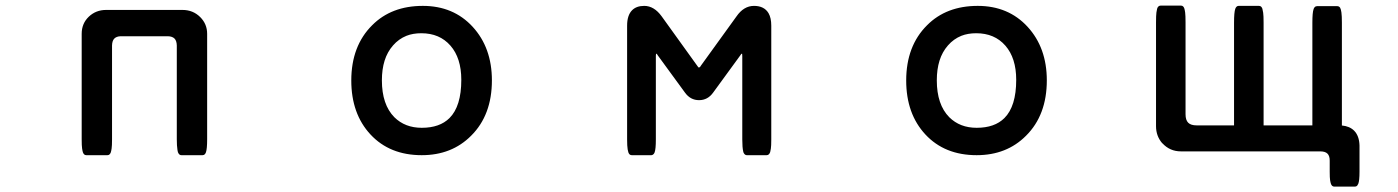

<svg xmlns="http://www.w3.org/2000/svg" viewBox="-20 -529 5040 692"><path d="M367.2 30.3H291Q286.1 30.3 283.2 27.3Q280.3 24.4 278.8 20Q277.3 15.6 275.9 6.1Q274.4 -3.4 274.4 -27.3V-407.2Q274.4 -444.3 300 -468.8Q325.7 -493.2 362.3 -493.2H637.7Q675.8 -493.2 701.7 -467.3Q726.6 -442.4 726.6 -407.2V-27.3Q726.6 7.8 722.2 20Q720.7 24.4 717.8 27.3Q714.8 30.3 710 30.3H633.8Q627.9 30.3 624 24.9Q620.6 20.5 619.6 11.7Q617.2 -3.4 617.2 -27.3V-365.2Q616.7 -382.3 608.9 -390.1Q601.1 -397.9 585 -398.4Q500 -398.4 415 -398.4Q399.9 -397.9 392.1 -390.1Q384.3 -382.3 383.8 -365.2V-27.3Q383.8 -3.4 382.3 6.1Q380.9 15.6 379.4 20Q377.9 24.4 375 27.3Q372.1 30.3 367.2 30.3Z M1498.5 -409.2Q1468.3 -409.2 1444.8 -399.9Q1417 -388.7 1396.5 -365.2Q1376 -341.8 1366.2 -310.5Q1356.4 -279.3 1356.4 -239.3Q1356.4 -151.9 1401.4 -106.4Q1439.9 -68.4 1500 -68.4Q1564.9 -68.4 1600.1 -103.5Q1642.6 -146 1642.6 -241.2Q1642.6 -319.8 1603.5 -364.5Q1564.5 -409.2 1498.5 -409.2ZM1503.9 -507.8Q1614.3 -507.8 1683.6 -432.4Q1752.9 -356.9 1752.9 -239.3Q1752.9 -114.3 1678.2 -40Q1608.4 30.3 1500 30.3Q1384.8 30.3 1315.4 -44.2Q1246.1 -118.7 1246.1 -238.8Q1246.1 -363.3 1321.3 -438Q1390.6 -507.8 1503.9 -507.8Z M2750 -481.4Q2759.8 -464.4 2759.8 -436.5V-26.4Q2759.8 -2.9 2758.3 6.6Q2756.8 16.1 2755.9 19Q2752 30.3 2743.2 30.3H2671.9Q2666 30.3 2662.1 24.9Q2659.7 22 2658.7 17.1Q2655.3 2.4 2655.3 -26.4V-326.2Q2655.3 -332.5 2654.8 -335Q2654.3 -335 2653.3 -335H2651.9Q2650.4 -333.5 2647.9 -329.1L2550.3 -195.3Q2530.8 -168 2499.5 -168Q2468.3 -168 2448.7 -195.3L2350.6 -329.6Q2348.6 -333.5 2347.2 -335H2345.7H2344.7Q2343.8 -332 2343.8 -326.2V-26.4Q2343.8 8.3 2339.4 20Q2336.9 26.9 2331.5 29.3Q2329.6 30.3 2327.1 30.3H2256.8Q2252 30.3 2248.5 26.9Q2244.1 22 2242.2 9.5Q2240.2 -2.9 2240.2 -26.4V-436.5Q2240.2 -474.1 2258.3 -492.2Q2273.9 -507.8 2301.8 -507.8Q2337.4 -507.8 2364.7 -470.2Q2495.6 -288.1 2496.1 -287.6Q2497.1 -286.6 2497.1 -286.1H2499Q2502 -286.1 2502 -286.6Q2503.4 -287.6 2506.3 -292.5L2634.3 -469.7Q2660.6 -507.8 2697.5 -507.8Q2734.4 -507.8 2750 -481.4Z M3498.5 -409.2Q3468.3 -409.2 3444.8 -399.9Q3417 -388.7 3396.5 -365.2Q3376 -341.8 3366.2 -310.5Q3356.4 -279.3 3356.4 -239.3Q3356.4 -151.9 3401.4 -106.4Q3439.9 -68.4 3500 -68.4Q3564.9 -68.4 3600.1 -103.5Q3642.6 -146 3642.6 -241.2Q3642.6 -319.8 3603.5 -364.5Q3564.5 -409.2 3498.5 -409.2ZM3503.9 -507.8Q3614.3 -507.8 3683.6 -432.4Q3752.9 -356.9 3752.9 -239.3Q3752.9 -114.3 3678.2 -40Q3608.4 30.3 3500 30.3Q3384.8 30.3 3315.4 -44.2Q3246.1 -118.7 3246.1 -238.8Q3246.1 -363.3 3321.3 -438Q3390.6 -507.8 3503.9 -507.8Z M4879.9 89.8Q4879.9 122.1 4875.5 133.3Q4873.5 137.7 4871.6 140.1Q4868.2 143.6 4863.3 143.6H4789.1Q4784.2 143.6 4781.2 140.6Q4778.3 137.7 4776.9 133.5Q4775.4 129.4 4773.9 120.6Q4772.5 111.8 4772.5 89.8V51.8Q4772.5 50.8 4772.5 49.8Q4772.5 32.7 4764.4 24.7Q4756.3 16.6 4738.3 16.6H4236.3Q4196.3 16.6 4169.4 -12.7H4168.9Q4146.5 -38.6 4146.5 -74.2V-448.2Q4146.5 -473.6 4147.9 -483.9Q4149.4 -494.1 4150.4 -497.3Q4151.4 -500.5 4152.3 -502.2Q4153.3 -503.9 4154.8 -505.4Q4158.2 -508.8 4163.1 -508.8H4236.3Q4241.2 -508.8 4244.1 -505.9Q4247.1 -502.9 4248.5 -498.5Q4250 -494.1 4251.5 -483.9Q4252.9 -473.6 4252.9 -448.2V-117.2Q4252.9 -96.2 4262.5 -86.7Q4272 -77.1 4293 -77.1H4427.7V-447.3Q4427.7 -484.9 4432.1 -497.1Q4435.1 -505.4 4440.9 -507.3Q4442.9 -507.8 4444.3 -507.8H4517.6Q4522.5 -507.8 4525.4 -504.9Q4528.3 -502 4529.8 -497.6Q4531.2 -493.2 4532.7 -482.9Q4534.2 -472.7 4534.2 -447.3V-77.1H4710V-447.3Q4710 -483.9 4714.4 -496.1Q4716.8 -503.4 4722.2 -505.9Q4724.1 -506.8 4726.6 -506.8H4799.8Q4806.2 -506.8 4810.1 -501Q4813 -496.1 4814.7 -484.1Q4816.4 -472.2 4816.4 -447.3V-76.7Q4844.2 -74.2 4860.4 -58.1Q4878.9 -39.6 4879.9 -4.4V-3.9Z"/></svg>

Font: YuPearl-SemiBold
Style: SemiBold
Weight: 600
Designer: Max Yao
Foundry: Max-Everyday
Version: Version 1.011; ttfautohint (v1.8.3)